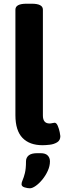

<svg xmlns="http://www.w3.org/2000/svg" viewBox="-20 -774 345 1034"><path d="M209 8Q139 8 101 -31.5Q63 -71 63 -154V-722Q63 -754 123 -754H151Q211 -754 211 -722V-152Q211 -109 247 -109Q254 -109 262 -111Q270 -113 274 -113Q284 -113 291 -96.5Q298 -80 301.5 -62.5Q305 -45 305 -41Q305 -18 287.5 -7.5Q270 3 247.5 5.5Q225 8 209 8ZM141 240Q128 240 112 235Q96 230 96 218Q96 209 102 195.5Q108 182 114 158.5Q120 135 120 95Q120 75 134.5 63Q149 51 180 51H199Q225 51 237 63.5Q249 76 249 95Q249 120 237.5 145.5Q226 171 208.5 192.5Q191 214 172.5 227Q154 240 141 240Z"/></svg>

Font: Asap
Style: Bold
Weight: 700
Designer: Pablo Cosgaya
Foundry: Omnibus-Type
Version: Version 3.001; ttfautohint (v1.8.3)